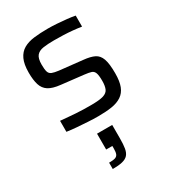

<svg xmlns="http://www.w3.org/2000/svg" viewBox="-194 -616 887 998"><g transform="rotate(-30 249.5 -117.5)"><path d="M256 8Q227 8 194 6Q161 4 129 1.5Q97 -1 71 -5V-71Q95 -69 117.5 -67Q140 -65 162 -63.5Q184 -62 206 -61.5Q228 -61 251 -61Q303 -61 326.5 -68.5Q350 -76 357.5 -94Q365 -112 365 -141Q365 -174 359.5 -189Q354 -204 340.5 -208.5Q327 -213 300 -216L168 -231Q121 -236 97 -251.5Q73 -267 64 -296Q55 -325 55 -369Q55 -419 69 -449Q83 -479 109 -494Q135 -509 172 -513.5Q209 -518 255 -518Q281 -518 310 -516Q339 -514 367 -511Q395 -508 415 -504V-438Q389 -442 362.5 -444.5Q336 -447 308.5 -448Q281 -449 253 -449Q215 -449 188 -445Q161 -441 147.5 -425Q134 -409 134 -372Q134 -343 138.5 -328.5Q143 -314 157 -308.5Q171 -303 196 -300L334 -285Q375 -281 398.5 -269.5Q422 -258 432.5 -229Q443 -200 443 -142Q443 -94 431.5 -64.5Q420 -35 396 -19Q372 -3 337 2.5Q302 8 256 8ZM183 283V245Q208 245 220 241Q232 237 236.5 226Q241 215 241 195V178H204V83H295V163Q295 200 291 223Q287 246 275.5 259Q264 272 241.5 277.5Q219 283 183 283Z"/></g></svg>

Font: Saira Thin
Style: Regular
Weight: 400
Version: Version 1.101